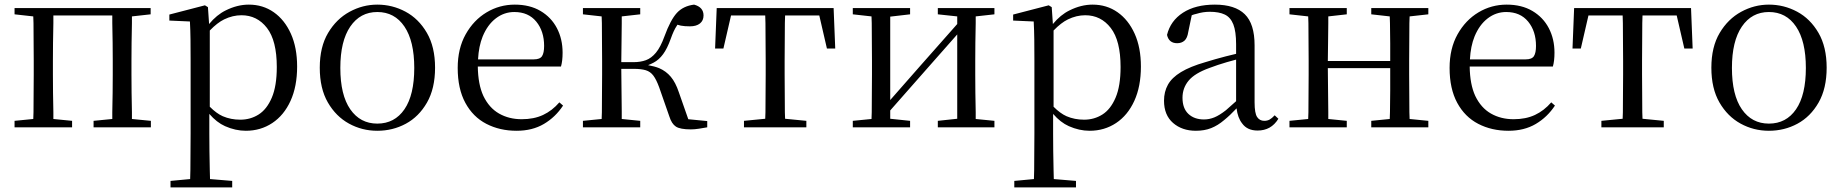

<svg xmlns="http://www.w3.org/2000/svg" viewBox="-20 -551 7975 831"><path d="M43 0V-28L124 -36Q125 -49 125 -65Q125 -106 125.5 -150Q126 -194 126 -229V-288Q126 -322 125.5 -366Q125 -410 125 -451Q125 -467 124 -480L43 -489V-516H632V-489L551 -480Q551 -467 551 -451Q550 -410 549.5 -366Q549 -322 549 -288V-229Q549 -194 549.5 -150Q550 -106 551 -65Q551 -50 551 -36L633 -28V0H385V-28L466 -36Q466 -49 466 -65Q467 -106 467.5 -150Q468 -194 468 -229V-288Q468 -322 467.5 -366Q467 -410 466 -451Q466 -469 466 -484H211Q211 -469 211 -451Q210 -410 209.5 -366Q209 -322 209 -288V-229Q209 -194 209.5 -150Q210 -106 211 -65Q211 -49 211 -36L292 -28V0Z M718 260V232L803 224Q804 206 804 185Q804 145 804.5 103.5Q805 62 805 27V-287Q805 -338 804.5 -379.5Q804 -421 802 -458L713 -462V-488L867 -528L880 -520L885 -447Q918 -487 957 -506Q1007 -531 1057 -531Q1118 -531 1165 -498Q1212 -465 1239 -405Q1266 -345 1266 -263Q1266 -177 1237.5 -114.5Q1209 -52 1158.5 -18.5Q1108 15 1044 15Q999 15 954 -5Q918 -21 886 -58V27Q886 61 886.5 102.5Q887 144 888 185Q888 205 889 224L985 232V260ZM888 -89Q917 -60 944 -48Q979 -33 1020 -33Q1064 -33 1099.5 -55.5Q1135 -78 1156.5 -128.5Q1178 -179 1178 -261Q1178 -375 1135.5 -430Q1093 -485 1025 -485Q987 -485 950 -467Q921 -453 888 -419Z M1613 15Q1547 15 1490.5 -16Q1434 -47 1399 -107.5Q1364 -168 1364 -258Q1364 -348 1400 -408.5Q1436 -469 1493 -500Q1550 -531 1613 -531Q1678 -531 1735 -500.5Q1792 -470 1827.5 -409Q1863 -348 1863 -258Q1863 -168 1828 -107Q1793 -46 1736.5 -15.5Q1680 15 1613 15ZM1613 -16Q1688 -16 1730.5 -78Q1773 -140 1773 -257Q1773 -373 1730.5 -436Q1688 -499 1613 -499Q1539 -499 1496 -436Q1453 -373 1453 -257Q1453 -140 1496 -78Q1539 -16 1613 -16Z M2216 15Q2143 15 2085 -15Q2027 -45 1994 -106Q1961 -167 1961 -257Q1961 -341 1995.5 -402.5Q2030 -464 2086 -497.5Q2142 -531 2208 -531Q2273 -531 2319.5 -503.5Q2366 -476 2390.5 -429Q2415 -382 2415 -323Q2415 -287 2408 -263H2048Q2049 -186 2072 -136Q2097 -84 2140 -59.5Q2183 -35 2238 -35Q2291 -35 2330.5 -53.5Q2370 -72 2401 -108L2417 -94Q2384 -44 2334 -14.5Q2284 15 2216 15ZM2049 -294H2290Q2317 -294 2326 -308Q2335 -322 2335 -352Q2335 -416 2301 -457.5Q2267 -499 2206 -499Q2162 -499 2126 -471.5Q2090 -444 2069 -393Q2052 -351 2049 -294Z M2503 0V-28L2584 -36Q2585 -49 2585 -65Q2585 -106 2585.5 -150Q2586 -194 2586 -229V-288Q2586 -322 2585.5 -366Q2585 -410 2585 -451Q2585 -467 2584 -480L2503 -489V-516H2751V-489L2671 -480Q2671 -467 2671 -450Q2670 -409 2670 -363Q2669 -319 2669 -282H2722Q2752 -282 2775.5 -290.5Q2799 -299 2819 -323Q2839 -347 2856 -394Q2882 -465 2909.5 -495Q2937 -525 2984 -531Q3025 -520 3025 -484Q3025 -462 3009.5 -449.5Q2994 -437 2966 -437Q2943 -437 2927 -440Q2919 -442 2912 -444Q2910 -441 2909 -439Q2896 -420 2883 -383Q2868 -341 2850 -316.5Q2832 -292 2809 -280Q2798 -274 2785 -269Q2813 -264 2833 -256Q2863 -243 2883.5 -218.5Q2904 -194 2918 -152L2959 -35L3041 -27V0Q3025 3 3005.5 6Q2986 9 2970 9Q2924 9 2905.5 -3Q2887 -15 2877 -47L2833 -173Q2821 -206 2808 -223.5Q2795 -241 2775 -247Q2755 -253 2723 -253H2669Q2669 -207 2670 -159Q2670 -108 2671 -66Q2671 -50 2671 -36L2751 -28V0Z M3075 -341 3082 -516H3588L3595 -341H3559L3526 -484H3378Q3378 -469 3377 -451Q3377 -410 3376.5 -366Q3376 -322 3376 -288V-229Q3376 -194 3376.5 -150Q3377 -106 3377 -65Q3377 -50 3378 -37L3470 -28V0H3200V-28L3292 -37Q3293 -50 3293 -65Q3293 -106 3293.5 -150Q3294 -194 3294 -229V-288Q3294 -322 3293.5 -366Q3293 -410 3293 -451Q3293 -469 3292 -484H3144L3111 -341Z M3671 0V-28L3752 -36Q3753 -49 3753 -65Q3753 -106 3753.5 -150Q3754 -194 3754 -229V-288Q3754 -322 3753.5 -366Q3753 -410 3753 -451Q3753 -467 3752 -480L3671 -489V-516H3919V-489L3833 -479V-118L3963 -266L4123 -447V-480L4039 -489V-516H4284V-489L4203 -480Q4203 -467 4203 -451Q4202 -410 4201.5 -366Q4201 -322 4201 -288V-229Q4201 -194 4201.5 -150Q4202 -106 4203 -65Q4203 -49 4203 -36L4284 -28V0H4039V-28L4123 -37V-402L3988 -249L3833 -73V-37L3919 -28V0Z M4370 260V232L4455 224Q4456 206 4456 185Q4456 145 4456.5 103.5Q4457 62 4457 27V-287Q4457 -338 4456.5 -379.5Q4456 -421 4454 -458L4365 -462V-488L4519 -528L4532 -520L4537 -447Q4570 -487 4609 -506Q4659 -531 4709 -531Q4770 -531 4817 -498Q4864 -465 4891 -405Q4918 -345 4918 -263Q4918 -177 4889.5 -114.5Q4861 -52 4810.5 -18.5Q4760 15 4696 15Q4651 15 4606 -5Q4570 -21 4538 -58V27Q4538 61 4538.5 102.5Q4539 144 4540 185Q4540 205 4541 224L4637 232V260ZM4540 -89Q4569 -60 4596 -48Q4631 -33 4672 -33Q4716 -33 4751.5 -55.5Q4787 -78 4808.5 -128.5Q4830 -179 4830 -261Q4830 -375 4787.5 -430Q4745 -485 4677 -485Q4639 -485 4602 -467Q4573 -453 4540 -419Z M5156 15Q5096 15 5057 -19Q5018 -53 5018 -115Q5018 -154 5035 -184.5Q5052 -215 5091.5 -239Q5131 -263 5197 -282Q5239 -295 5285 -307Q5308 -313 5330 -318V-359Q5330 -415 5318 -445.5Q5306 -476 5281 -488Q5256 -500 5216 -500Q5187 -500 5158 -491Q5148 -489 5138 -485L5123 -413Q5119 -386 5106.5 -375Q5094 -364 5075 -364Q5039 -364 5031 -400Q5046 -461 5100 -496Q5154 -531 5238 -531Q5325 -531 5367.5 -489.5Q5410 -448 5410 -355V-108Q5410 -61 5421 -44.5Q5432 -28 5452 -28Q5465 -28 5475 -33.5Q5485 -39 5497 -52L5513 -37Q5497 -11 5474.5 1.5Q5452 14 5423 14Q5378 14 5356 -17Q5337 -41 5332 -82Q5304 -52 5278 -31Q5251 -8 5222 3.5Q5193 15 5156 15ZM5330 -293Q5310 -287 5290 -282Q5249 -270 5215 -257Q5151 -234 5124.5 -202Q5098 -170 5098 -128Q5098 -82 5123.5 -58Q5149 -34 5191 -34Q5214 -34 5236 -43Q5258 -52 5286 -74Q5305 -90 5330 -113Z M5561 0V-28L5642 -36Q5643 -49 5643 -65Q5643 -106 5643.5 -150Q5644 -194 5644 -229V-288Q5644 -322 5643.5 -366Q5643 -410 5643 -451Q5643 -467 5642 -480L5561 -489V-516H5809V-489L5729 -480Q5729 -467 5729 -450Q5728 -409 5728 -363Q5727 -322 5727 -287H5997Q5997 -322 5997 -363Q5996 -409 5996 -450Q5996 -467 5995 -480L5915 -489V-516H6162V-489L6081 -480Q6081 -467 6080 -451Q6080 -410 6079.5 -366Q6079 -322 6079 -288V-229Q6079 -194 6079.5 -150Q6080 -106 6080 -65Q6081 -49 6081 -36L6162 -28V0H5915V-28L5995 -36Q5996 -50 5996 -66Q5996 -108 5997 -159Q5997 -208 5997 -256H5727Q5727 -208 5728 -159Q5728 -108 5729 -66Q5729 -50 5729 -36L5809 -28V0Z M6509 15Q6436 15 6378 -15Q6320 -45 6287 -106Q6254 -167 6254 -257Q6254 -341 6288.5 -402.5Q6323 -464 6379 -497.5Q6435 -531 6501 -531Q6566 -531 6612.5 -503.5Q6659 -476 6683.5 -429Q6708 -382 6708 -323Q6708 -287 6701 -263H6341Q6342 -186 6365 -136Q6390 -84 6433 -59.5Q6476 -35 6531 -35Q6584 -35 6623.5 -53.5Q6663 -72 6694 -108L6710 -94Q6677 -44 6627 -14.5Q6577 15 6509 15ZM6342 -294H6583Q6610 -294 6619 -308Q6628 -322 6628 -352Q6628 -416 6594 -457.5Q6560 -499 6499 -499Q6455 -499 6419 -471.5Q6383 -444 6362 -393Q6345 -351 6342 -294Z M6786 -341 6793 -516H7299L7306 -341H7270L7237 -484H7089Q7089 -469 7088 -451Q7088 -410 7087.5 -366Q7087 -322 7087 -288V-229Q7087 -194 7087.5 -150Q7088 -106 7088 -65Q7088 -50 7089 -37L7181 -28V0H6911V-28L7003 -37Q7004 -50 7004 -65Q7004 -106 7004.5 -150Q7005 -194 7005 -229V-288Q7005 -322 7004.5 -366Q7004 -410 7004 -451Q7004 -469 7003 -484H6855L6822 -341Z M7636 15Q7570 15 7513.5 -16Q7457 -47 7422 -107.5Q7387 -168 7387 -258Q7387 -348 7423 -408.5Q7459 -469 7516 -500Q7573 -531 7636 -531Q7701 -531 7758 -500.5Q7815 -470 7850.5 -409Q7886 -348 7886 -258Q7886 -168 7851 -107Q7816 -46 7759.5 -15.5Q7703 15 7636 15ZM7636 -16Q7711 -16 7753.5 -78Q7796 -140 7796 -257Q7796 -373 7753.5 -436Q7711 -499 7636 -499Q7562 -499 7519 -436Q7476 -373 7476 -257Q7476 -140 7519 -78Q7562 -16 7636 -16Z"/></svg>

Font: Early Summer Mincho
Style: Regular
Weight: 400
Designer: GuiWonder
Version: Version 1.002